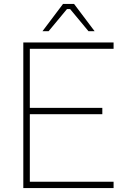

<svg xmlns="http://www.w3.org/2000/svg" viewBox="-20 -952 649 972"><path d="M195 -794 299 -932H355L459 -794H428L335 -906H319L226 -794ZM98 0V-737H555V-705H131V-406H498V-374H131V-32H555V0Z"/></svg>

Font: Tomorrow ExtraLight
Style: Regular
Weight: 275
Designer: Tony de Marco, Monica Rizzolli
Foundry: Just in Type
Version: Version 2.002